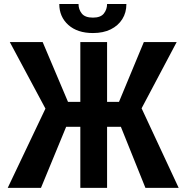

<svg xmlns="http://www.w3.org/2000/svg" viewBox="-20 -916 900 936"><path d="M249 -297.9 27.8 -710.9H188L311.5 -419.4H422.9L403.8 -297.9ZM311 -318.4 179.7 0H17.6L209.5 -403.3ZM502 -710.9V0H371.6V-710.9ZM841.3 -710.9 622.6 -297.9H470.2L450.7 -419.4H560.1L681.2 -710.9ZM689 0 561 -318.4 663.1 -403.3 851.1 0ZM502 -896.5H596.2Q596.2 -854.5 576.2 -822.8Q556.2 -791 519.8 -772.9Q483.4 -754.9 433.1 -754.9Q357.4 -754.9 313.2 -794.4Q269 -834 269 -896.5H362.8Q362.8 -870.1 378.7 -850.1Q394.5 -830.1 433.1 -830.1Q470.7 -830.1 486.3 -850.1Q502 -870.1 502 -896.5Z"/></svg>

Font: Roboto Condensed SemiBold
Style: Regular
Weight: 600
Designer: Christian Robertson
Foundry: Google
Version: Version 3.008; 2023